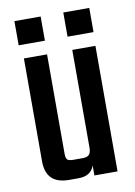

<svg xmlns="http://www.w3.org/2000/svg" viewBox="-76 -685 515 735"><g transform="rotate(-10 182.0 -317.5)"><path d="M222 -635H323V-541H222ZM231 -488H321V0H231V-39Q218 0 169 0H133Q43 0 43 -88V-488H133V-102Q133 -84 139 -78.5Q145 -73 163 -73H198Q216 -73 223.5 -81Q231 -89 231 -108ZM134 -635V-541H32V-635Z"/></g></svg>

Font: Teko Regular
Style: Regular
Weight: 400
Designer: Manushi Parikh, Jonny Pinhorn
Foundry: Indian Type Foundry
Version: Version 1.105;PS 1.0;hotconv 1.0.78;makeotf.lib2.5.61930; tt